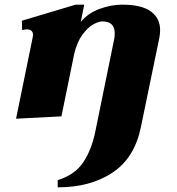

<svg xmlns="http://www.w3.org/2000/svg" viewBox="-20 -500 762 825"><path d="M668 -370Q668 -356 665 -339L585 48Q558 179 463 242Q368 305 228 305V274Q302 251 338 197Q374 143 390 63L469 -324Q473 -340 473 -356Q473 -408 420 -408Q403 -408 379.5 -394.5Q356 -381 333.5 -350Q311 -319 299 -269L244 0L49 10L120 -337L122 -349Q122 -374 94 -374Q90 -374 75 -371L74 -411L305 -480H342L327 -406Q359 -444 408.5 -462Q458 -480 505 -480Q588 -480 628 -451Q668 -422 668 -370Z"/></svg>

Font: Taviraj Black
Style: Italic
Weight: 900
Italic angle: -12°
Designer: Katatrad Team
Foundry: CadsonDemak
Version: Version 1.001